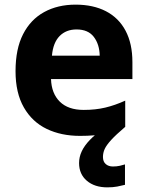

<svg xmlns="http://www.w3.org/2000/svg" viewBox="-20 -576 637 828"><path d="M424 101Q424 121 436 131.5Q448 142 467 142Q483 142 496.5 139Q510 136 519 133V221Q504 225 485.5 228.5Q467 232 443 232Q388 232 354.5 203.5Q321 175 321 127Q321 101 332.5 76.5Q344 52 367.5 27.5Q391 3 426 -21L520 -29Q480 5 459.5 27.5Q439 50 431.5 66.5Q424 83 424 101ZM306 -556Q382 -556 437 -527.5Q492 -499 521.5 -443.5Q551 -388 551 -308V-235H200Q202 -173 238 -137.5Q274 -102 341 -102Q392 -102 434 -112Q476 -122 520 -142V-29Q480 -9 435.5 0.5Q391 10 325 10Q244 10 181.5 -20Q119 -50 83 -112.5Q47 -175 47 -269Q47 -365 79.5 -428.5Q112 -492 170.5 -524Q229 -556 306 -556ZM310 -449Q265 -449 237 -420.5Q209 -392 204 -336H410Q409 -385 384.5 -417Q360 -449 310 -449Z"/></svg>

Font: Noto Sans Cherokee
Style: Regular
Weight: 400
Designer: Monotype Design Team
Foundry: Monotype Imaging Inc.
Version: Version 2.001